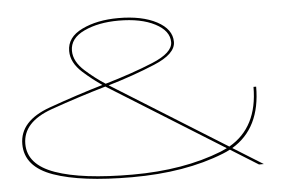

<svg xmlns="http://www.w3.org/2000/svg" viewBox="-50 -751 1228 827"><g transform="rotate(-5 564.5 -337.0)"><path d="M489 7Q270.5 7 150.2 -35.5Q30 -78 30 -176Q30 -276 161 -323Q286.5 -368 396 -400Q354 -428.5 314.5 -464Q266 -507.5 266 -558Q266 -617.5 331.5 -649.2Q397 -681 489 -681Q591 -681 655 -647Q719 -613 719 -558Q719 -506 625 -467Q533 -428.5 422.5 -396Q424 -395 426 -394L917.5 -88Q1043.5 -160 1043.5 -335H1055Q1055 -155 929.5 -80.5L1059 0H1038L918.5 -74.5Q903.5 -66.5 887 -60Q719 7 489 7ZM906 -82 416 -387Q412 -389.5 408 -392Q290.5 -358 169 -315Q43 -270 43 -176Q43 -86 159 -45Q275 -4 492 -4Q713 -4 878.5 -69.5Q893 -75.5 906 -82ZM410.5 -404Q528.5 -438.5 617 -475Q707 -512 707 -558Q707 -607 646.5 -638.5Q586 -670 489 -670Q402 -670 340 -641Q278 -612 278 -558Q278 -511.5 325 -469.5Q365 -433.5 410.5 -404Z"/></g></svg>

Font: Anybody UltraExpanded Thin
Style: Regular
Weight: 100
Width: 9
Designer: Tyler Finck
Foundry: Etcetera Type Company
Version: Version 1.010; ttfautohint (v1.8.3) -l 8 -r 50 -G 200 -x 14 